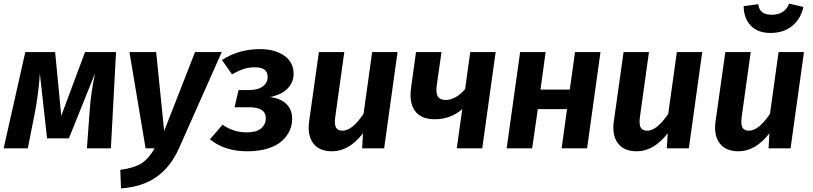

<svg xmlns="http://www.w3.org/2000/svg" viewBox="-21 -816 4472 1056"><path d="M617.2 -529.8 588.9 0H457L472.2 -206.1Q479 -308.1 502 -413.1L357.9 -55.2H237.8L198.2 -412.1Q191.9 -309.6 171.9 -202.1L131.8 0H-1L118.2 -529.8H282.2L315.9 -179.2L446.8 -529.8Z M1198.7 -529.8 961.9 2.9Q917 102.5 839.6 157.2Q762.2 211.9 644.5 220.2L640.6 118.2Q717.8 107.9 757.8 81.8Q797.9 55.7 829.6 0H779.8L690.9 -529.8H837.9L881.8 -95.2L1051.8 -529.8Z M1410.2 -545.9Q1490.2 -545.9 1542 -509.8Q1593.8 -473.6 1593.8 -411.1Q1593.8 -362.8 1560.5 -328.9Q1527.3 -294.9 1463.9 -282.2Q1522.9 -274.9 1554.4 -243.7Q1585.9 -212.4 1585.9 -162.1Q1585.9 -127.4 1571.5 -96.4Q1557.1 -65.4 1528.6 -39.8Q1500 -14.2 1451.2 1Q1402.3 16.1 1338.9 16.1Q1213.9 16.1 1133.8 -49.8L1203.1 -129.9Q1263.7 -87.9 1335.9 -87.9Q1388.7 -87.9 1414.8 -109.6Q1440.9 -131.3 1440.9 -166Q1440.9 -226.1 1349.1 -226.1H1269L1291 -320.8H1348.1Q1398.4 -320.8 1424.8 -341.1Q1451.2 -361.3 1451.2 -393.1Q1451.2 -445.8 1382.8 -445.8Q1347.2 -445.8 1318.6 -436.3Q1290 -426.8 1254.9 -407.2L1199.7 -485.8Q1291.5 -545.9 1410.2 -545.9Z M1805.7 16.1Q1733.9 16.1 1700.9 -29.1Q1668 -74.2 1679.7 -151.9L1732.9 -529.8H1872.6L1822.8 -171.9Q1817.4 -130.4 1827.4 -113.8Q1837.4 -97.2 1862.8 -97.2Q1916 -97.2 1978.5 -189.9L2025.9 -529.8H2165.5L2091.8 0H1970.7L1975.6 -83Q1898.4 16.1 1805.7 16.1Z M2705.1 -529.8 2631.3 0H2491.2L2521.5 -215.8Q2457 -160.2 2371.1 -160.2Q2294.9 -159.7 2261.5 -205.8Q2228 -252 2240.2 -335.9L2267.1 -529.8H2407.2L2381.3 -348.1Q2375 -304.7 2387.2 -285.4Q2399.4 -266.1 2430.2 -266.1Q2458.5 -266.1 2487.3 -283Q2516.1 -299.8 2537.1 -326.2L2565.4 -529.8Z M3067.9 0 3097.7 -215.8H2937L2905.8 0H2765.6L2839.8 -529.8H2980L2951.7 -323.2H3112.8L3141.6 -529.8H3281.7L3208 0Z M3481.4 16.1Q3409.7 16.1 3376.7 -29.1Q3343.8 -74.2 3355.5 -151.9L3408.7 -529.8H3548.3L3498.5 -171.9Q3493.2 -130.4 3503.2 -113.8Q3513.2 -97.2 3538.6 -97.2Q3591.8 -97.2 3654.3 -189.9L3701.7 -529.8H3841.3L3767.6 0H3646.5L3651.4 -83Q3574.2 16.1 3481.4 16.1Z M4069.3 -782.2 4148.9 -793Q4153.3 -762.2 4171.9 -748.5Q4190.4 -734.9 4224.1 -734.9Q4294.4 -734.9 4319.3 -795.9L4397.9 -777.8Q4383.3 -711.9 4335.9 -673.3Q4288.6 -634.8 4217.3 -634.8Q4146 -634.8 4107.7 -675.5Q4069.3 -716.3 4069.3 -782.2ZM4041 16.1Q3969.2 16.1 3936.3 -29.1Q3903.3 -74.2 3915 -151.9L3968.3 -529.8H4107.9L4058.1 -171.9Q4052.7 -130.4 4062.7 -113.8Q4072.8 -97.2 4098.1 -97.2Q4151.4 -97.2 4213.9 -189.9L4261.2 -529.8H4400.9L4327.1 0H4206.1L4210.9 -83Q4133.8 16.1 4041 16.1Z"/></svg>

Font: FiraGO SemiBold
Style: Italic
Weight: 600
Italic angle: -8°
Designer: bBox Type GmbH
Foundry: bBox Type GmbH
Version: Version 1.001;PS 001.001;hotconv 1.0.88;makeotf.lib2.5.64775